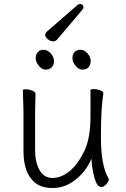

<svg xmlns="http://www.w3.org/2000/svg" viewBox="-20 -924 630 957"><path d="M379 -904Q380 -904 382 -904Q396 -901 396 -888Q396 -882 391 -876L264 -726Q257 -718 244 -718Q231 -718 218 -729Q205 -740 205 -750Q205 -757 211 -764L366 -899Q372 -904 379 -904ZM157 -456 155 -368V-175Q155 -116 177 -76.5Q199 -37 242 -37Q285 -37 327 -71Q368 -105 399.5 -169.5Q431 -234 431 -342V-475Q431 -480 447 -480Q463 -480 479 -474Q495 -468 495 -459V-457Q483 -385 483 -240.5Q483 -96 522 -33V-26Q522 -20 510 -6Q498 8 485 8Q464 8 452 -34Q440 -76 437 -114L436 -133L428 -116Q401 -62 351.5 -24.5Q302 13 244 13Q186 13 155 -13Q97 -60 97 -171V-368L94 -474Q94 -479 109 -479Q124 -479 140.5 -472.5Q157 -466 157 -456ZM208 -577Q189 -577 173.5 -596Q158 -615 158 -634Q158 -653 168.5 -664.5Q179 -676 198 -676Q217 -676 233 -658Q249 -640 249 -620Q249 -600 238 -588.5Q227 -577 208 -577ZM391 -577Q372 -577 356.5 -596Q341 -615 341 -634Q341 -653 351.5 -664.5Q362 -676 381 -676Q400 -676 416 -658Q432 -640 432 -620Q432 -600 421 -588.5Q410 -577 391 -577Z"/></svg>

Font: ToneOZ-Pinyin-WenKai-Light
Style: Light
Weight: 300
Designer: Fontworks Inc.
Foundry: ToneOZ
Version: Version 0.240331